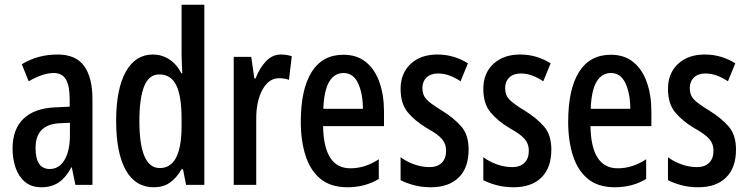

<svg xmlns="http://www.w3.org/2000/svg" viewBox="-20 -780 3155 810"><path d="M223 -550Q300 -550 335 -501.5Q370 -453 370 -362V0H298L283 -74H281Q259 -32 228.5 -11Q198 10 155 10Q112 10 85 -13Q58 -36 45.5 -73Q33 -110 33 -153Q33 -235 79 -279Q125 -323 211 -327L274 -330V-361Q274 -418 258 -445Q242 -472 206 -472Q161 -472 101 -437L72 -509Q139 -550 223 -550ZM230 -260Q130 -254 130 -156Q130 -67 190 -67Q229 -67 252 -105Q275 -143 275 -210V-262Z M629 10Q551 10 510.5 -62.5Q470 -135 470 -270Q470 -404 510.5 -477Q551 -550 625 -550Q662 -550 693.5 -530Q725 -510 745 -471H749Q748 -496 747 -515.5Q746 -535 746 -550V-760H842V0H765L752 -66H746Q724 -28 696 -9Q668 10 629 10ZM654 -71Q746 -71 746 -248V-278Q746 -375 723.5 -420.5Q701 -466 652 -466Q608 -466 588 -415.5Q568 -365 568 -270Q568 -71 654 -71Z M1165 -550Q1188 -550 1211 -543L1199 -443Q1182 -450 1157 -450Q1114 -450 1087.5 -402Q1061 -354 1061 -280V0H966V-540H1040L1053 -449H1058Q1075 -493 1102 -521.5Q1129 -550 1165 -550Z M1429 -549Q1486 -549 1524 -518Q1562 -487 1581 -432.5Q1600 -378 1600 -309V-248H1343Q1346 -70 1458 -70Q1488 -70 1517.5 -79Q1547 -88 1578 -108V-25Q1520 10 1446 10Q1375 10 1332 -25.5Q1289 -61 1269 -123.5Q1249 -186 1249 -266Q1249 -403 1294.5 -476Q1340 -549 1429 -549ZM1429 -472Q1391 -472 1369 -435.5Q1347 -399 1344 -321H1511Q1511 -384 1491 -428Q1471 -472 1429 -472Z M1957 -149Q1957 -72 1915 -31Q1873 10 1798 10Q1760 10 1727.5 1.5Q1695 -7 1670 -20V-117Q1693 -99 1726 -87Q1759 -75 1792 -75Q1825 -75 1843.5 -93Q1862 -111 1862 -145Q1862 -173 1844.5 -193.5Q1827 -214 1780 -240Q1730 -270 1700 -306.5Q1670 -343 1670 -405Q1670 -471 1712.5 -510.5Q1755 -550 1825 -550Q1861 -550 1893 -540.5Q1925 -531 1954 -513L1923 -437Q1901 -452 1877 -461Q1853 -470 1828 -470Q1797 -470 1779.5 -453Q1762 -436 1762 -408Q1762 -379 1779.5 -360.5Q1797 -342 1845 -313Q1895 -282 1926 -246.5Q1957 -211 1957 -149Z M2306 -149Q2306 -72 2264 -31Q2222 10 2147 10Q2109 10 2076.5 1.5Q2044 -7 2019 -20V-117Q2042 -99 2075 -87Q2108 -75 2141 -75Q2174 -75 2192.5 -93Q2211 -111 2211 -145Q2211 -173 2193.5 -193.5Q2176 -214 2129 -240Q2079 -270 2049 -306.5Q2019 -343 2019 -405Q2019 -471 2061.5 -510.5Q2104 -550 2174 -550Q2210 -550 2242 -540.5Q2274 -531 2303 -513L2272 -437Q2250 -452 2226 -461Q2202 -470 2177 -470Q2146 -470 2128.5 -453Q2111 -436 2111 -408Q2111 -379 2128.5 -360.5Q2146 -342 2194 -313Q2244 -282 2275 -246.5Q2306 -211 2306 -149Z M2557 -549Q2614 -549 2652 -518Q2690 -487 2709 -432.5Q2728 -378 2728 -309V-248H2471Q2474 -70 2586 -70Q2616 -70 2645.5 -79Q2675 -88 2706 -108V-25Q2648 10 2574 10Q2503 10 2460 -25.5Q2417 -61 2397 -123.5Q2377 -186 2377 -266Q2377 -403 2422.5 -476Q2468 -549 2557 -549ZM2557 -472Q2519 -472 2497 -435.5Q2475 -399 2472 -321H2639Q2639 -384 2619 -428Q2599 -472 2557 -472Z M3085 -149Q3085 -72 3043 -31Q3001 10 2926 10Q2888 10 2855.5 1.5Q2823 -7 2798 -20V-117Q2821 -99 2854 -87Q2887 -75 2920 -75Q2953 -75 2971.5 -93Q2990 -111 2990 -145Q2990 -173 2972.5 -193.5Q2955 -214 2908 -240Q2858 -270 2828 -306.5Q2798 -343 2798 -405Q2798 -471 2840.5 -510.5Q2883 -550 2953 -550Q2989 -550 3021 -540.5Q3053 -531 3082 -513L3051 -437Q3029 -452 3005 -461Q2981 -470 2956 -470Q2925 -470 2907.5 -453Q2890 -436 2890 -408Q2890 -379 2907.5 -360.5Q2925 -342 2973 -313Q3023 -282 3054 -246.5Q3085 -211 3085 -149Z"/></svg>

Font: Noto Sans Thai ExtCond Med
Style: Regular
Weight: 500
Width: 2
Designer: Monotype Design Team
Foundry: Monotype Imaging Inc.
Version: Version 2.002; ttfautohint (v1.8.4.7-5d5b)